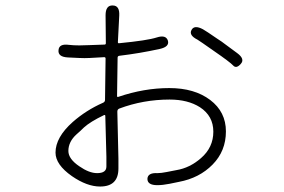

<svg xmlns="http://www.w3.org/2000/svg" viewBox="-20 -636 1040 702"><path d="M346 46Q298 46 243 8Q183 -34 183 -78Q183 -134 246 -190Q295 -233 356 -260Q364 -263 364 -271L366 -422Q366 -427 361 -427L308 -424Q289 -423 270 -424L228 -426Q191 -428 194 -453Q196 -477 232 -472Q249 -470 270 -470Q288 -470 306 -471L362 -473Q367 -473 367 -478L366 -580Q366 -617 392 -616Q418 -616 416 -579L411 -482Q411 -477 416 -478Q519 -488 553 -499Q587 -510 594 -487Q600 -465 564 -457Q491 -441 416 -432Q410 -431 410 -425L408 -285Q408 -280 413 -282Q507 -314 599 -314Q691 -314 748.5 -270.5Q806 -227 806 -155.5Q806 -84 757.5 -34.5Q709 15 634 29Q617 32 600 36Q575 41 555 41Q519 41 519 18Q520 -5 556 -3Q569 -3 589 -7Q607 -11 625 -14Q674 -22 715 -58Q760 -97 760 -154.5Q760 -212 711 -244Q667 -272 600 -272Q504 -272 416 -239Q409 -236 409 -228L413 -56Q413 -38 413 -20Q413 46 346 46ZM335 -3Q369 -3 369 -27Q369 -45 369 -63L365 -212Q365 -217 360 -215Q310 -191 287 -170Q274 -157 260 -145Q230 -118 230 -84Q230 -55 270 -28Q306 -3 335 -3ZM860 -402Q844 -384 832.5 -396.5Q821 -409 763 -449Q709 -487 702 -491Q670 -507 680 -526Q690 -546 722 -529Q733 -523 775 -494Q791 -484 805 -473L847 -442Q877 -420 860 -402Z"/></svg>

Font: Resource Han Rounded JP Light
Style: Regular
Weight: 300
Designer: Cyano Hao (round all glyphs); Ryoko NISHIZUKA 西塚涼子 (kana, bopomofo & ideographs); Paul D. Hunt (Latin, Greek & Cyrillic)
Foundry: Cyano Hao
Version: 0.990